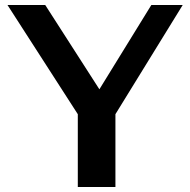

<svg xmlns="http://www.w3.org/2000/svg" viewBox="-20 -745 757 765"><path d="M439.9 0H290V-290L9.8 -725.1H160.2L376 -389.2L583 -725.1H708L439.9 -290Z"/></svg>

Font: Aurulent Sans
Style: Bold
Weight: 700
Version: Version 2007.05.04